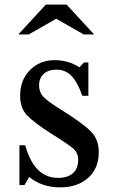

<svg xmlns="http://www.w3.org/2000/svg" viewBox="-20 -800 494 830"><path d="M106 -35 86 0H64V-172H89Q128 -31 231 -31Q272 -31 295 -51Q318 -71 318 -110Q318 -138 298.5 -156Q279 -174 202 -222Q125 -271 96 -302.5Q67 -334 67 -386Q67 -454 109.5 -497Q152 -540 216 -540Q276 -540 323 -509L343 -530H362V-386H336Q314 -447 288 -473Q262 -499 224 -499Q190 -499 169.5 -481Q149 -463 149 -431Q149 -400 169.5 -379.5Q190 -359 247 -324Q341 -265 374 -230.5Q407 -196 407 -142Q407 -72 361 -31Q315 10 240 10Q162 10 106 -35ZM178 -780H268L387 -651H342L223 -719L104 -651H59Z"/></svg>

Font: Libre Baskerville
Style: Regular
Weight: 400
Designer: Pablo Impallari, Rodrigo Fuenzalida
Foundry: Pablo Impallari, Rodrigo Fuenzalida
Version: Version 1.000